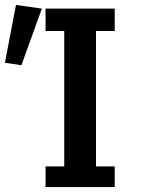

<svg xmlns="http://www.w3.org/2000/svg" viewBox="-25 -760 645 780"><path d="M160 -84H236V-634H160V-725H441V-634H365V-84H441V0H160ZM145 -725 62 -495 -5 -505 40 -740Z"/></svg>

Font: JuliaMono
Style: Bold
Weight: 700
Monospace: yes
Designer: cormullion
Foundry: corm
Version: Version 0.055; ttfautohint (v1.8.4)